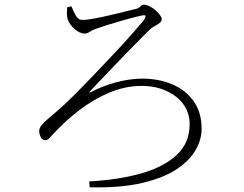

<svg xmlns="http://www.w3.org/2000/svg" viewBox="-20 -767 1040 818"><path d="M360 6Q486 -1 582.5 -28.5Q679 -56 733.5 -107.5Q788 -159 788 -238Q788 -286 761.5 -322.5Q735 -359 688.5 -380Q642 -401 583 -401Q514 -401 446 -372.5Q378 -344 316.5 -296.5Q255 -249 203 -192Q193 -181 187 -175.5Q181 -170 172 -170Q160 -170 153.5 -183Q147 -196 147 -209Q147 -222 158 -235Q169 -248 186 -262Q203 -276 220 -291Q251 -317 293 -359Q335 -401 381.5 -449.5Q428 -498 471 -544Q514 -590 546 -626.5Q578 -663 592 -680Q600 -692 600 -698.5Q600 -705 580 -700Q565 -697 539 -690Q513 -683 483.5 -674.5Q454 -666 428 -657.5Q402 -649 388 -644Q372 -638 361.5 -631Q351 -624 340 -624Q330 -624 318.5 -629.5Q307 -635 297 -644Q287 -653 279.5 -663.5Q272 -674 269 -683Q265 -694 265 -708.5Q265 -723 266 -736L284 -740Q293 -719 303 -700.5Q313 -682 332 -682Q344 -682 366.5 -685.5Q389 -689 416.5 -695Q444 -701 471 -707.5Q498 -714 520.5 -719.5Q543 -725 555 -728Q571 -731 577.5 -739Q584 -747 593 -747Q604 -747 617 -740.5Q630 -734 641.5 -724Q653 -714 661 -703.5Q669 -693 669 -686Q669 -676 660 -669Q651 -662 639 -656Q627 -650 617 -640Q601 -624 575 -598Q549 -572 518.5 -540.5Q488 -509 458.5 -478Q429 -447 404.5 -421.5Q380 -396 366 -381Q359 -374 360.5 -373Q362 -372 370 -376Q420 -402 477.5 -417Q535 -432 586 -432Q658 -432 715.5 -407Q773 -382 806 -334.5Q839 -287 839 -218Q839 -173 813.5 -128Q788 -83 732.5 -46Q677 -9 585.5 12.5Q494 34 362 31Z"/></svg>

Font: Noto Serif JP ExtraLight ExtraLight
Style: Regular
Weight: 250
Version: Version 2.003-H1;hotconv 1.1.1;makeotfexe 2.6.0